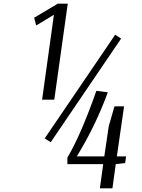

<svg xmlns="http://www.w3.org/2000/svg" viewBox="-20 -770 767 1040"><path d="M293 -750H347L274 -230H208L272 -690L176 -632L165 -674ZM636 -561 255 0 222 -20 604 -582ZM502 -278 564 -270Q497 -87 396 77H545L569 -86L600 -194H652L613 77H663L658 113L607 119L589 250H521L539 119H345V84Q418 -39 502 -278Z"/></svg>

Font: ArsenalItalic
Style: Italic
Weight: 400
Italic angle: -9°
Designer: Andrij Shevchenko
Foundry: Stairsfor.com
Version: Version 1.000